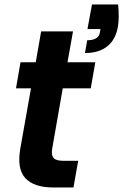

<svg xmlns="http://www.w3.org/2000/svg" viewBox="-20 -830 546 850"><path d="M387.2 -810.1H502.9Q508.8 -751 502 -711.9Q492.2 -654.8 455.1 -625Q418 -595.2 356 -595.2L366.2 -651.9Q416 -651.9 421.9 -685.1L424.8 -701.2H367.2ZM69.8 -171.9 117.2 -439H50.8L70.8 -554.2H138.2L162.1 -690.9H303.2L278.8 -554.2H401.9L381.8 -439H257.8L210.9 -170.9Q206.5 -142.6 217.3 -130.4Q228 -118.2 259.8 -118.2H326.2L305.2 0H215.8Q131.8 0 93 -40.5Q54.2 -81.1 69.8 -171.9Z"/></svg>

Font: SVN-Poppins SemiBold
Style: Italic
Weight: 600
Italic angle: -10°
Designer: Ninad Kale (Devanagari), Jonny Pinhorn (Latin)
Foundry: Indian Type Foundry
Version: Version 3.002 2017